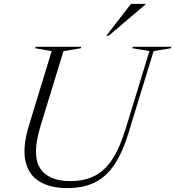

<svg xmlns="http://www.w3.org/2000/svg" viewBox="-20 -955 899 985"><path d="M187 -305.5Q143 -160.5 185 -93.2Q227 -26 341 -26Q411 -26 463.2 -51.5Q515.5 -77 555 -136Q594.5 -195 625 -295.5L746.5 -693L659 -707.5L661.5 -715H859L857 -707.5L768 -693L639.5 -273.5Q609.5 -175.5 568.5 -112.8Q527.5 -50 468.2 -20Q409 10 325 10Q239 10 182.8 -23.8Q126.5 -57.5 110.5 -128.8Q94.5 -200 129 -313L245 -692.5L161 -707.5L163 -715H396.5L394.5 -707.5L305.5 -692.5ZM525.5 -772 652 -935H726L725.5 -931.5L538 -772Z"/></svg>

Font: Newsreader Display Light
Style: Italic
Weight: 300
Italic angle: -17°
Designer: Hugues Gentile
Foundry: Production Type
Version: Version 1.001